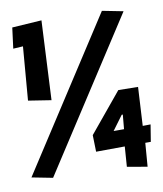

<svg xmlns="http://www.w3.org/2000/svg" viewBox="-108 -779 766 904"><g transform="rotate(-10 275.0 -327.0)"><path d="M151.9 -710.4 133.3 -332 23.9 -349.1 44.9 -605 -2 -602.1 10.7 -701.2ZM77.1 29.3 -22.9 9.8 439.9 -705.1 540 -685.5ZM545.4 -322.8 535.2 -138.2 572.8 -138.7 559.6 -57.6H533.2L524.4 55.2L428.2 38.6L435.1 -57.6L297.9 -56.6L295.9 -136.2L451.2 -324.2ZM446.8 -207 396 -138.2H445.8L452.1 -207Z"/></g></svg>

Font: Lapsus Pro (theguybrush.com)
Style: Bold
Weight: 700
Designer: Jose Roses
Version: Version 1.00 February 9, 2018, initial release